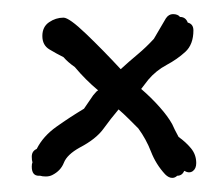

<svg xmlns="http://www.w3.org/2000/svg" viewBox="-20 -311 313 272"><path d="M45 -61Q40 -61 37 -62H35Q25 -62 25 -75Q25 -79 26 -81Q25 -84 25 -89Q25 -97 32 -100Q41 -118 60 -131.5Q79 -145 99 -157L112 -176Q114 -178 115.5 -180Q117 -182 119 -183Q101 -198 86 -216Q76 -223 70 -230Q60 -235 50 -241Q40 -247 40 -260Q40 -273 49.5 -279.5Q59 -286 70 -286Q78 -286 102 -263Q126 -240 151 -213Q163 -224 175 -234Q187 -244 198 -256L215 -285Q219 -291 225 -291Q232 -291 235 -287Q243 -287 246 -279Q254 -277 254 -268Q254 -248 242.5 -237.5Q231 -227 216 -219Q201 -211 190 -198L180 -185Q194 -173 206 -159.5Q218 -146 224 -135Q227 -128 233 -117Q243 -110 250.5 -101Q258 -92 258 -80Q258 -72 253 -68.5Q248 -65 241 -69Q238 -62 231 -62Q228 -59 224 -59Q219 -59 214 -64Q201 -78 194 -96Q187 -114 176 -129Q169 -136 162.5 -142.5Q156 -149 148 -156Q137 -143 126.5 -128.5Q116 -114 93 -102Q75 -92 70.5 -80.5Q66 -69 54 -63Q50 -61 45 -61Z"/></svg>

Font: RU Serius
Style: Regular
Weight: 400
Designer: Robert E. Leuschke
Foundry: Robert E. Leuschke
Version: Version 1.011; ttfautohint (v1.8.3)